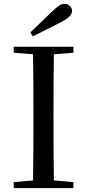

<svg xmlns="http://www.w3.org/2000/svg" viewBox="-20 -974 451 994"><path d="M137 -806 150 -786C200 -810 249 -835 297 -860C340 -882 353 -900 353 -918C353 -937 336 -954 314 -954C296 -954 279 -943 248 -913C214 -880 175 -843 137 -806ZM51 -701 151 -693C153 -593 153 -493 153 -392V-339C153 -239 153 -138 151 -40L51 -31V0H360V-31L259 -40C257 -140 257 -239 257 -340V-392C257 -493 257 -593 259 -693L360 -701V-732H51Z"/></svg>

Font: Noto Serif KR Medium
Style: Regular
Weight: 500
Designer: Ryoko NISHIZUKA 西塚涼子 (kana & ideographs); Frank Grießhammer (Latin, Greek & Cyrillic); Wenlong ZHANG 张文龙 (bopomofo); San
Foundry: Adobe
Version: Version 2.001;hotconv 1.1.0;makeotfexe 2.6.0